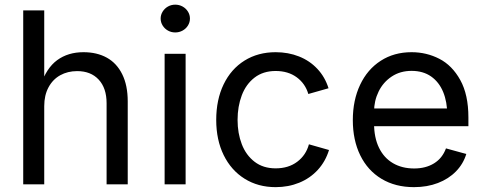

<svg xmlns="http://www.w3.org/2000/svg" viewBox="-20 -771 2028 803"><path d="M165 0H77.1V-727.5H165V-413.6H149.9Q173.8 -486.3 219.2 -519.5Q264.6 -552.7 329.1 -552.7Q385.3 -552.7 426.8 -529.8Q468.3 -506.8 491.2 -460.4Q514.2 -414.1 514.2 -346.7V0H425.8V-339.4Q425.8 -402.3 392.8 -438Q359.9 -473.6 302.7 -473.6Q263.2 -473.6 231.9 -456.3Q200.7 -439 182.9 -405.8Q165 -372.6 165 -327.1Z M668.5 -545.9H756.3V0H668.5ZM651.9 -693.4Q651.9 -709 660.2 -722.4Q668.5 -735.8 682.4 -743.7Q696.3 -751.5 712.9 -751.5Q729.5 -751.5 743.7 -743.7Q757.8 -735.8 766.1 -722.4Q774.4 -709 774.4 -693.4Q774.4 -677.7 766.1 -664.3Q757.8 -650.9 743.7 -643.1Q729.5 -635.3 712.9 -635.3Q696.3 -635.3 682.4 -643.1Q668.5 -650.9 660.2 -664.3Q651.9 -677.7 651.9 -693.4Z M884.3 -269.5Q884.3 -354 915.3 -418.2Q946.3 -482.4 1002.7 -517.6Q1059.1 -552.7 1132.8 -552.7Q1185.5 -552.7 1230.5 -534.9Q1275.4 -517.1 1307.4 -482.9Q1339.4 -448.7 1354 -401.9L1269.5 -377.9Q1256.8 -421.4 1220.9 -447.8Q1185.1 -474.1 1132.8 -474.1Q1080.6 -474.1 1044.7 -446.5Q1008.8 -418.9 991.2 -372.3Q973.6 -325.7 973.6 -269.5Q973.6 -213.9 991.2 -168Q1008.8 -122.1 1044.7 -94.5Q1080.6 -66.9 1132.8 -66.9Q1186.5 -66.9 1223.1 -94.5Q1259.8 -122.1 1272 -167.5L1356 -143.6Q1341.3 -95.7 1309.1 -60.5Q1276.9 -25.4 1231.4 -6.8Q1186 11.7 1132.8 11.7Q1059.6 11.7 1003.2 -23.4Q946.8 -58.6 915.5 -122.3Q884.3 -186 884.3 -269.5Z M1455.6 -268.6Q1455.6 -351.6 1486.1 -416.3Q1516.6 -481 1572.3 -516.8Q1627.9 -552.7 1701.2 -552.7Q1763.7 -552.7 1817.4 -525.1Q1871.1 -497.6 1905 -436.3Q1939 -375 1939 -279.8V-243.2H1515.1V-317.4H1891.6L1850.6 -290Q1850.6 -344.7 1833.5 -386.2Q1816.4 -427.7 1783 -451.2Q1749.5 -474.6 1701.2 -474.6Q1653.8 -474.6 1618.2 -450.9Q1582.5 -427.2 1563.5 -388.2Q1544.4 -349.1 1544.4 -304.2V-254.9Q1544.4 -195.3 1565.2 -152.8Q1585.9 -110.4 1623.8 -88.4Q1661.6 -66.4 1711.9 -66.4Q1760.7 -66.4 1795.4 -87.9Q1830.1 -109.4 1845.2 -150.4L1930.2 -127Q1917.5 -85.4 1887 -54.2Q1856.4 -22.9 1811.5 -5.6Q1766.6 11.7 1711.4 11.7Q1633.3 11.7 1575.4 -23.2Q1517.6 -58.1 1486.6 -121.6Q1455.6 -185.1 1455.6 -268.6Z"/></svg>

Font: Inter RS Variable
Style: Regular
Weight: 400
Designer: Rasmus Andersson (customised by Maria Ramos and Noel Pretorius)
Foundry: rsms
Version: Version 3.001;Glyphs 3.2.3 (3260)